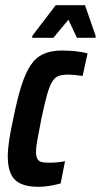

<svg xmlns="http://www.w3.org/2000/svg" viewBox="-20 -713 389 741"><path d="M129 8Q85 8 59 -4.5Q33 -17 21.5 -43Q10 -69 10 -108Q10 -136 15.5 -172.5Q21 -209 31 -254Q46 -329 62 -380Q78 -431 98 -461Q118 -491 147.5 -504.5Q177 -518 219 -518Q248 -518 273.5 -515Q299 -512 318 -507L299 -420Q286 -422 270 -423.5Q254 -425 242 -425Q221 -425 206.5 -420Q192 -415 181.5 -398Q171 -381 161.5 -347Q152 -313 140 -256Q131 -208 125 -177.5Q119 -147 119 -127Q119 -109 124.5 -99.5Q130 -90 141.5 -87.5Q153 -85 171 -85Q185 -85 201.5 -86.5Q218 -88 231 -91L214 -5Q192 1 170.5 4.5Q149 8 129 8ZM104 -567 105 -575 195 -693H308L349 -575V-567H277L244 -637L186 -567Z"/></svg>

Font: Saira ExtraCondensed
Style: Bold Italic
Weight: 700
Width: 2
Italic angle: -12°
Designer: Hector Gatti with collaboration of the Omnibus-Type team
Foundry: Omnibus-Type
Version: Version 1.101